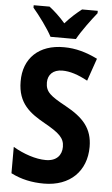

<svg xmlns="http://www.w3.org/2000/svg" viewBox="-62 -973 596 1024"><g transform="rotate(5 236.0 -461.5)"><path d="M180 -773H316C339 -816 389 -883 419 -920V-933H335C307 -911 279 -887 247 -851C218 -885 187 -913 161 -933H76V-920C108 -883 159 -814 180 -773ZM439 -206C439 -305 388 -360 293 -412C209 -458 182 -478 182 -529C182 -570 209 -599 259 -599C300 -599 343 -585 395 -557L437 -678C378 -707 320 -724 257 -724C123 -725 41 -646 42 -522C42 -404 110 -356 188 -312C268 -267 297 -242 297 -194C297 -150 270 -116 212 -116C157 -116 93 -138 36 -171V-30C91 -2 149 10 213 10C353 10 439 -77 439 -206Z"/></g></svg>

Font: Noto Sans Armenian Condensed
Style: Bold
Weight: 700
Width: 3
Designer: Monotype Design Team
Foundry: Monotype Imaging Inc.
Version: Version 2.008